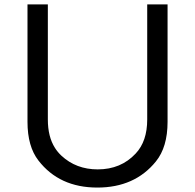

<svg xmlns="http://www.w3.org/2000/svg" viewBox="-20 -805 880 866"><path d="M104 -785.2H195.8V-266.1Q195.8 -188 228 -137.7Q239.7 -119.1 256.8 -103Q323.2 -41 420.9 -41Q525.4 -41 591.8 -112.3Q644 -167.5 644 -266.1V-785.2H735.8V-255.4Q735.8 -141.6 683.1 -76.7Q587.9 41 418.9 41Q247.6 41 153.3 -81.1Q104 -144.5 104 -255.4Z"/></svg>

Font: BIZ UDPGothic
Style: Regular
Weight: 400
Designer: TypeBank Co., Ltd.
Foundry: Morisawa Inc.
Version: Version 1.051